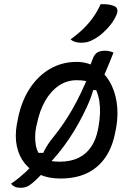

<svg xmlns="http://www.w3.org/2000/svg" viewBox="-20 -837 640 912"><path d="M519 -587Q511 -567 503 -547Q495 -527 487 -508.5Q479 -490 471 -471L462 -409H404L428 -430Q421 -401 412.5 -377Q404 -353 393 -330Q355 -247 307 -176Q259 -105 204 -50Q200 -43 197 -37.5Q194 -32 190 -25Q180 -12 170.5 -2Q161 8 151 17.5Q141 27 128 37Q118 46 105.5 50.5Q93 55 80 55Q71 55 64 54Q57 53 51.5 50.5Q46 48 41 44Q36 40 32 36Q54 21 71 7Q88 -7 102 -20Q116 -33 125 -44L138 -111H201L178 -91Q183 -107 191 -122.5Q199 -138 210 -154.5Q221 -171 236 -189Q283 -247 324 -318.5Q365 -390 401 -479Q400 -484 399 -489Q398 -494 398 -499Q404 -513 409 -527.5Q414 -542 420 -556Q428 -579 442 -587.5Q456 -596 478 -596Q485 -596 490 -595.5Q495 -595 500 -593.5Q505 -592 509.5 -591Q514 -590 519 -587ZM344 -543Q395 -543 434.5 -518.5Q474 -494 499.5 -451.5Q525 -409 534 -352.5Q543 -296 532 -231L529 -217Q516 -142 482 -91.5Q448 -41 394.5 -15Q341 11 267 11Q211 11 168 -8Q125 -27 97.5 -61Q70 -95 60 -142.5Q50 -190 60 -247L63 -261Q78 -348 118 -411.5Q158 -475 216 -509Q274 -543 344 -543ZM344 -456Q298 -456 260 -430.5Q222 -405 195 -358.5Q168 -312 155 -247L152 -235Q143 -189 150 -148.5Q157 -108 186 -81Q205 -75 223.5 -72Q242 -69 263 -69Q316 -69 353.5 -87.5Q391 -106 414 -141Q437 -176 446 -225L448 -236Q460 -303 452 -355.5Q444 -408 416 -443Q401 -450 383.5 -453Q366 -456 344 -456ZM458 -817Q481 -818 496.5 -815.5Q512 -813 525 -807Q536 -801 537.5 -790Q539 -779 533 -766Q523 -742 506 -720.5Q489 -699 469 -681Q449 -663 427 -651Q410 -641 395.5 -637.5Q381 -634 365 -634Q350 -634 337 -638Q324 -642 315 -650Q350 -675 376.5 -701Q403 -727 423 -755.5Q443 -784 458 -817Z"/></svg>

Font: Rec Mono Duotone
Style: Italic
Weight: 400
Italic angle: -10°
Monospace: yes
Version: Version 1.085; ttfautohint (v1.8.4.7-5d5b)